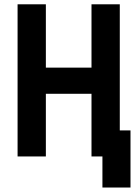

<svg xmlns="http://www.w3.org/2000/svg" viewBox="-20 -713 626 875"><path d="M446.8 141.6V0H397V-285.6H189V0H60.1V-693.4H189V-404.8H397V-693.4H525.9V-118.7H574.7V141.6Z"/></svg>

Font: Cascadia Mono PL
Style: Bold
Weight: 700
Monospace: yes
Designer: Aaron Bell
Foundry: Saja Typeworks
Version: Version 2404.023; ttfautohint (v1.8.4)